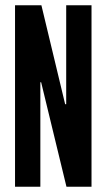

<svg xmlns="http://www.w3.org/2000/svg" viewBox="-20 -708 404 728"><path d="M37 0V-688H137L227 -313H231V-688H327V0H232L136 -396H133V0Z"/></svg>

Font: Saira UltraCondensed
Style: Bold
Weight: 700
Width: 1
Designer: Hector Gatti with collaboration of the Omnibus-Type team
Foundry: Omnibus-Type
Version: Version 1.101